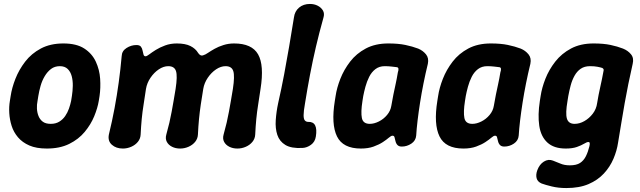

<svg xmlns="http://www.w3.org/2000/svg" viewBox="-20 -736 3241 972"><path d="M480 -225Q474 -189 457 -147.5Q440 -106 409 -68.5Q378 -31 330.5 -7.5Q283 16 217 16Q164 16 128.5 0.5Q93 -15 71 -41Q49 -67 39 -98.5Q29 -130 27 -163Q25 -196 30 -225L34 -250Q40 -291 58 -337Q76 -383 107.5 -424Q139 -465 187 -490.5Q235 -516 301 -516Q367 -516 406.5 -490.5Q446 -465 465 -424Q484 -383 487 -337Q490 -291 484 -250ZM344 -250Q348 -275 348.5 -301.5Q349 -328 343 -350.5Q337 -373 322.5 -387Q308 -401 283 -401Q257 -401 238.5 -387Q220 -373 206.5 -350.5Q193 -328 185.5 -301.5Q178 -275 174 -250L170 -225Q166 -206 167 -186Q168 -166 175 -148.5Q182 -131 196.5 -120Q211 -109 237 -109Q262 -109 280 -120Q298 -131 310 -148.5Q322 -166 329 -186Q336 -206 340 -225Z M602 16Q568 16 546.5 -3Q525 -22 531 -54Q548 -124 560 -188.5Q572 -253 581 -318.5Q590 -384 596 -452Q597 -478 620.5 -493Q644 -508 671 -508Q687 -508 693.5 -499.5Q700 -491 702 -479Q704 -469 706.5 -460Q709 -451 717 -451Q723 -451 736 -461Q749 -471 769 -483.5Q789 -496 816 -506Q843 -516 875 -516Q918 -516 944 -503Q970 -490 983 -468Q988 -460 995 -456.5Q1002 -453 1011 -457Q1019 -459 1033 -468.5Q1047 -478 1066.5 -489Q1086 -500 1111.5 -508Q1137 -516 1165 -516Q1255 -516 1286.5 -461Q1318 -406 1299 -286Q1293 -244 1287 -207Q1281 -170 1277.5 -133.5Q1274 -97 1272 -55Q1271 -34 1258 -18Q1245 -2 1224.5 7Q1204 16 1182 16Q1159 16 1141 7Q1123 -2 1114.5 -18Q1106 -34 1112 -55Q1121 -87 1127.5 -115Q1134 -143 1139 -170.5Q1144 -198 1149 -226.5Q1154 -255 1159 -286Q1169 -351 1161 -376Q1153 -401 1122 -401Q1098 -401 1074 -385Q1050 -369 1032 -342.5Q1014 -316 1009 -286Q1002 -244 996.5 -207Q991 -170 987.5 -133.5Q984 -97 982 -55Q981 -34 968 -18Q955 -2 934.5 7Q914 16 892 16Q869 16 851 7Q833 -2 824.5 -18Q816 -34 822 -55Q831 -87 837.5 -115Q844 -143 849 -170.5Q854 -198 859 -226.5Q864 -255 869 -286Q879 -351 871 -376Q863 -401 832 -401Q808 -401 784 -385Q760 -369 742 -342.5Q724 -316 719 -286Q713 -244 707 -207Q701 -170 697.5 -133.5Q694 -97 692 -55Q691 -34 678 -18Q665 -2 644.5 7Q624 16 602 16Z M1511 13Q1455 16 1425 -2Q1395 -20 1384 -53Q1373 -86 1376 -128.5Q1379 -171 1388 -213Q1405 -288 1418.5 -359.5Q1432 -431 1444 -501.5Q1456 -572 1468 -647Q1472 -679 1494 -697.5Q1516 -716 1549 -716Q1571 -716 1588.5 -707Q1606 -698 1615 -682.5Q1624 -667 1617 -645Q1596 -570 1579.5 -499.5Q1563 -429 1549.5 -358Q1536 -287 1524 -212Q1517 -173 1517 -153Q1517 -133 1523.5 -126Q1530 -119 1540 -119Q1566 -120 1575.5 -101Q1585 -82 1579 -45Q1575 -18 1554.5 -3Q1534 12 1511 13Z M1807 16Q1716 16 1686 -45.5Q1656 -107 1675 -225L1679 -250Q1685 -291 1703 -337Q1721 -383 1752.5 -424Q1784 -465 1832 -490.5Q1880 -516 1946 -516Q1996 -516 2032 -508.5Q2068 -501 2097 -490Q2121 -480 2136.5 -461Q2152 -442 2146 -413Q2134 -364 2124 -314Q2114 -264 2106.5 -216Q2099 -168 2094 -126Q2089 -84 2087 -50Q2085 -24 2062.5 -9Q2040 6 2014 6Q2000 6 1992.5 -1.5Q1985 -9 1982 -22Q1979 -35 1977 -42Q1975 -49 1967 -49Q1960 -49 1948.5 -39Q1937 -29 1918 -16.5Q1899 -4 1871.5 6Q1844 16 1807 16ZM1852 -109Q1874 -109 1898 -121Q1922 -133 1939.5 -154Q1957 -175 1961 -200Q1966 -230 1971.5 -257Q1977 -284 1983 -311Q1989 -338 1994 -369Q2003 -395 1988 -396Q1979 -397 1962.5 -399Q1946 -401 1928 -401Q1900 -401 1880.5 -386Q1861 -371 1849 -347Q1837 -323 1830 -297Q1823 -271 1819 -250L1815 -225Q1806 -168 1812 -138.5Q1818 -109 1852 -109Z M2326 16Q2235 16 2205 -45.5Q2175 -107 2194 -225L2198 -250Q2204 -291 2222 -337Q2240 -383 2271.5 -424Q2303 -465 2351 -490.5Q2399 -516 2465 -516Q2515 -516 2551 -508.5Q2587 -501 2616 -490Q2640 -480 2655.5 -461Q2671 -442 2665 -413Q2653 -364 2643 -314Q2633 -264 2625.5 -216Q2618 -168 2613 -126Q2608 -84 2606 -50Q2604 -24 2581.5 -9Q2559 6 2533 6Q2519 6 2511.5 -1.5Q2504 -9 2501 -22Q2498 -35 2496 -42Q2494 -49 2486 -49Q2479 -49 2467.5 -39Q2456 -29 2437 -16.5Q2418 -4 2390.5 6Q2363 16 2326 16ZM2371 -109Q2393 -109 2417 -121Q2441 -133 2458.5 -154Q2476 -175 2480 -200Q2485 -230 2490.5 -257Q2496 -284 2502 -311Q2508 -338 2513 -369Q2522 -395 2507 -396Q2498 -397 2481.5 -399Q2465 -401 2447 -401Q2419 -401 2399.5 -386Q2380 -371 2368 -347Q2356 -323 2349 -297Q2342 -271 2338 -250L2334 -225Q2325 -168 2331 -138.5Q2337 -109 2371 -109Z M2847 216Q2807 216 2774 208Q2741 200 2722 193Q2701 184 2696.5 166Q2692 148 2700 126Q2711 96 2733.5 82Q2756 68 2779 77Q2796 83 2816.5 92Q2837 101 2865 101Q2898 101 2916.5 89Q2935 77 2946 55Q2957 33 2964 4Q2967 -9 2965 -13.5Q2963 -18 2958 -17Q2951 -17 2937 -8.5Q2923 0 2900.5 8Q2878 16 2844 16Q2784 16 2751 -14.5Q2718 -45 2710 -99.5Q2702 -154 2713 -225L2717 -250Q2723 -291 2741 -337Q2759 -383 2791 -424Q2823 -465 2871 -490.5Q2919 -516 2985 -516Q3035 -516 3070.5 -508.5Q3106 -501 3134 -490Q3159 -480 3174.5 -461Q3190 -442 3183 -413Q3171 -360 3161 -311Q3151 -262 3142.5 -214Q3134 -166 3126 -117Q3118 -68 3109 -14Q3103 27 3085.5 68Q3068 109 3037 142.5Q3006 176 2959.5 196Q2913 216 2847 216ZM2889 -109Q2914 -109 2938.5 -123Q2963 -137 2981 -160.5Q2999 -184 3003 -214Q3010 -257 3019 -296.5Q3028 -336 3035 -375Q3037 -382 3035.5 -385.5Q3034 -389 3029 -392Q3020 -395 3004.5 -398Q2989 -401 2967 -401Q2939 -401 2920 -388Q2901 -375 2888.5 -352.5Q2876 -330 2869 -303.5Q2862 -277 2857 -250L2853 -225Q2842 -162 2850 -135.5Q2858 -109 2889 -109Z"/></svg>

Font: Winky Sans SemiBold
Style: Italic
Weight: 600
Italic angle: -8.97852°
Designer: Simon Atzbach
Foundry: typofactur
Version: Version 1.205